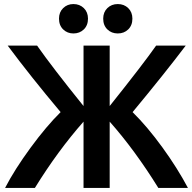

<svg xmlns="http://www.w3.org/2000/svg" viewBox="-20 -921 947 947"><path d="M5 6H152Q265 -177 392 -321V6H521V-321Q645 -181 761 6H907Q855 -92 781 -194Q707 -296 634 -368Q790 -556 896 -696H750Q687 -606 521 -398V-696H392V-398Q238 -589 163 -696H18Q131 -544 279 -368Q209 -299 130.5 -192Q52 -85 5 6ZM414 -829Q414 -796 393.5 -776Q373 -756 342 -756Q312 -756 291.5 -776Q271 -796 271 -829Q271 -861 291.5 -881Q312 -901 342 -901Q373 -901 393.5 -881Q414 -861 414 -829ZM633 -829Q633 -796 612.5 -776Q592 -756 561 -756Q530 -756 509.5 -776Q489 -796 489 -829Q489 -861 509.5 -881Q530 -901 561 -901Q592 -901 612.5 -881Q633 -861 633 -829Z"/></svg>

Font: Repo
Style: DemiBold
Weight: 600
Designer: Stefan Peev
Foundry: Context Ltd
Version: Version 001.000